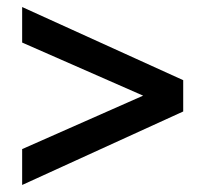

<svg xmlns="http://www.w3.org/2000/svg" viewBox="-20 -572 584 546"><path d="M43 -148 387 -300 43 -451V-552L501 -344V-255L43 -46Z"/></svg>

Font: Kanit
Style: Regular
Weight: 400
Designer: Katatrad Team
Foundry: Cadson Demak
Version: Version 1.001